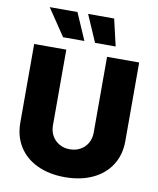

<svg xmlns="http://www.w3.org/2000/svg" viewBox="-99 -1006 901 1092"><g transform="rotate(10 351.0 -460.0)"><path d="M654.3 -707V-252.9Q654.3 -173.8 616.5 -114.5Q578.6 -55.2 509.8 -23.2Q440.9 8.8 350.6 8.8Q260.3 8.8 191.7 -23.2Q123 -55.2 85.4 -114.5Q47.9 -173.8 47.9 -252.9V-707H233.4V-269.5Q233.4 -235.8 248.5 -209.2Q263.7 -182.6 290.3 -167.5Q316.9 -152.3 350.6 -152.3Q384.8 -152.3 411.6 -167.2Q438.5 -182.1 453.6 -209Q468.8 -235.8 468.8 -269.5V-707ZM98.6 -928.7H258.8L326.2 -773.4H203.1ZM320.3 -928.7H470.7L506.8 -773.4H387.7Z"/></g></svg>

Font: Pretendard GOV Black
Style: Regular
Weight: 900
Designer: Base glyphs from Inter by Rasmus Andersson; Hangeul glyphs from Noto Sans CJK(Source Han Sans) by Jang Soo-young and Kan
Foundry: Kil Hyung-jin
Version: Version 1.309